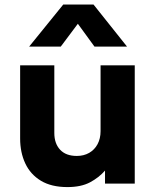

<svg xmlns="http://www.w3.org/2000/svg" viewBox="-20 -784 666 820"><path d="M268 15Q199.5 15 154.8 -12Q110 -39 88 -86Q66 -133 66 -192.5V-505H212V-216Q212 -171 236.8 -144.5Q261.5 -118 308 -118Q338 -118 361 -131.2Q384 -144.5 396.8 -168.5Q409.5 -192.5 409.5 -224V-505H555.5V0H428.5V-55.5Q402.5 -25.5 364.2 -5.2Q326 15 268 15ZM104.5 -585 250 -764.5H379.5L522.5 -585H383.5L312.5 -682.5L239.5 -585Z"/></svg>

Font: Geologica Thin Roman SemiBold
Style: Regular
Weight: 600
Version: Version 1.010;gftools[0.9.28]